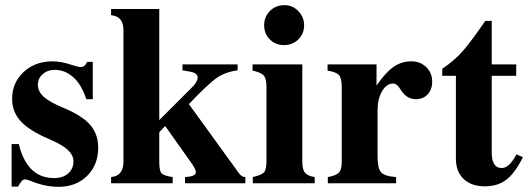

<svg xmlns="http://www.w3.org/2000/svg" viewBox="-20 -711 2050 745"><path d="M340 -326H315Q296 -382 268 -408Q234 -440 193 -440Q165 -440 146 -423.5Q127 -407 127 -382Q127 -356 149.5 -335.5Q172 -315 223 -294Q298 -263 329.5 -227Q361 -191 361 -138Q361 -71 318 -28.5Q275 14 207 14Q155 14 99 -9Q84 -15 76 -15Q65 -15 50 13H25V-152H53Q85 -20 190 -20Q224 -20 244.5 -38Q265 -56 265 -85Q265 -109 243 -129.5Q221 -150 169 -172Q94 -204 60.5 -240.5Q27 -277 27 -327Q27 -390 71.5 -431.5Q116 -473 184 -473Q218 -473 262 -458Q284 -451 293 -451Q310 -451 318 -471H340Z M932 0H698V-24Q740 -26 740 -43Q740 -55 716 -88L621 -222L598 -198V-84Q598 -49 606.5 -39Q615 -29 650 -24V0H411V-24Q459 -28 459 -84V-594Q459 -648 411 -652V-676H598V-245L726 -373Q747 -394 747 -411Q747 -429 712 -434L688 -438V-461H902V-438Q855 -432 821.5 -409Q788 -386 713 -307L907 -39Q918 -24 932 -24Z M1160 -613Q1160 -580 1137.5 -558Q1115 -536 1082 -536Q1049 -536 1027 -558Q1005 -580 1005 -613Q1005 -646 1027.5 -668.5Q1050 -691 1084 -691Q1115 -691 1137.5 -668Q1160 -645 1160 -613ZM1201 0H961V-24Q996 -32 1005 -43Q1014 -54 1014 -88V-373Q1014 -406 1003.5 -418Q993 -430 960 -437V-461H1153V-85Q1153 -53 1163.5 -40.5Q1174 -28 1201 -24Z M1441 -461V-379Q1476 -430 1507 -451.5Q1538 -473 1576 -473Q1611 -473 1634 -450.5Q1657 -428 1657 -394Q1657 -364 1639.5 -345Q1622 -326 1594 -326Q1557 -326 1534 -364Q1520 -387 1506 -387Q1480 -387 1462.5 -357Q1445 -327 1445 -283V-106Q1445 -58 1458.5 -42.5Q1472 -27 1517 -24V0H1252V-24Q1285 -30 1295.5 -41.5Q1306 -53 1306 -84V-373Q1306 -408 1295 -420Q1284 -432 1251 -437V-461Z M1984 -112 2009 -101Q1978 -39 1944.5 -13.5Q1911 12 1861 12Q1809 12 1779 -16.5Q1749 -45 1749 -95V-417H1696V-444Q1745 -477 1778 -515.5Q1811 -554 1863 -630H1888V-461H1983V-417H1888V-119Q1888 -59 1927 -59Q1956 -59 1984 -112Z"/></svg>

Font: STIX
Style: Bold
Weight: 700
Designer: MicroPress Inc., with final additions and corrections provided by Coen Hoffman, Elsevier (retired)
Version: Version 1.1.1